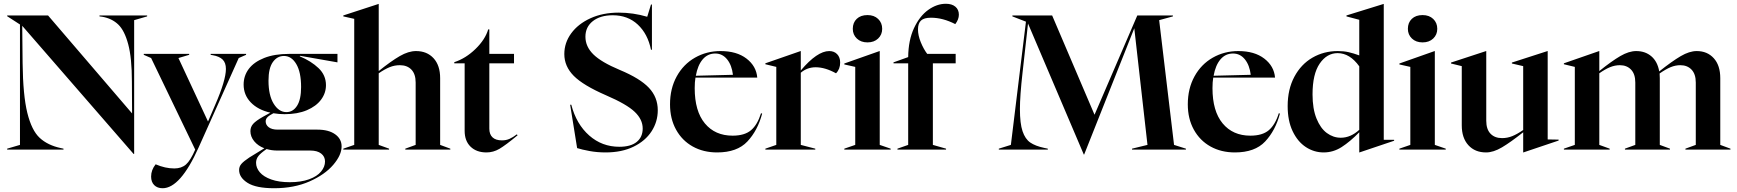

<svg xmlns="http://www.w3.org/2000/svg" viewBox="-20 -794 9218 1019"><path d="M98 -657 100 -459Q102 -288 125 -195Q148 -102 190.5 -62.5Q233 -23 303 -8L317 -5V0H18V-5L86 -25V-664L18 -708V-712H235L681 -192L680 -361Q680 -486 660.5 -559Q641 -632 607.5 -664Q574 -696 523 -705L508 -707V-712H761V-707L692 -687V23H689Z M782 143Q782 108 806 78Q857 100 905 100Q943 100 967 79Q991 58 1016 0L782 -486L743 -503V-508H984V-503L927 -486L1084 -149L1121 -235Q1179 -368 1179 -428Q1179 -461 1161.5 -478Q1144 -495 1109 -501L1098 -503V-508H1286V-503L1247 -486L1034 -11Q937 205 843 205Q815 205 798.5 188.5Q782 172 782 143Z M1249 108Q1249 90 1261 76Q1273 62 1303 42L1383 -7Q1349 -20 1329 -44.5Q1309 -69 1309 -98Q1309 -120 1323.5 -136.5Q1338 -153 1377 -175L1415 -196Q1349 -211 1311 -250.5Q1273 -290 1273 -345Q1273 -392 1300.5 -428.5Q1328 -465 1382.5 -486.5Q1437 -508 1515 -508H1771V-463L1572 -498L1571 -495Q1631 -470 1670.5 -432.5Q1710 -395 1710 -342Q1710 -300 1684 -265Q1658 -230 1608.5 -209Q1559 -188 1490 -188Q1461 -188 1431 -193Q1408 -181 1399 -171.5Q1390 -162 1390 -150Q1390 -131 1406.5 -118.5Q1423 -106 1454 -106H1665Q1724 -106 1758.5 -81.5Q1793 -57 1793 -17Q1793 29 1748.5 81Q1704 133 1622.5 169Q1541 205 1435 205Q1339 205 1294 176.5Q1249 148 1249 108ZM1518 173Q1578 173 1620.5 157.5Q1663 142 1684 116.5Q1705 91 1705 63Q1705 37 1684.5 21Q1664 5 1627 5H1452Q1422 5 1395 -3Q1364 18 1351.5 34Q1339 50 1339 70Q1339 97 1359 120.5Q1379 144 1419.5 158.5Q1460 173 1518 173ZM1500 -199Q1535 -199 1556.5 -232.5Q1578 -266 1578 -332Q1578 -411 1552.5 -454Q1527 -497 1487 -497Q1451 -497 1428 -464.5Q1405 -432 1405 -366Q1405 -288 1432.5 -243.5Q1460 -199 1500 -199Z M1802 -5 1860 -25V-694L1802 -707V-712L1989 -773H1990V-417Q2056 -470 2102 -496.5Q2148 -523 2188 -523Q2246 -523 2281 -485Q2316 -447 2316 -379V-25L2370 -5V0H2131V-5L2186 -25V-356Q2186 -401 2163.5 -424.5Q2141 -448 2102 -448Q2074 -448 2048 -437.5Q2022 -427 1990 -405V-25L2045 -5V0H1802Z M2446 -100V-458H2391V-464Q2452 -484 2503.5 -534Q2555 -584 2571 -638H2577V-508H2708V-458H2577V-111Q2577 -81 2594 -65Q2611 -49 2644 -49Q2666 -49 2684 -57Q2702 -65 2723 -81L2727 -76Q2663 -23 2630.5 -4Q2598 15 2562 15Q2509 15 2477.5 -15.5Q2446 -46 2446 -100Z M3043 -8 3006 -238H3012Q3039 -135 3107 -75Q3175 -15 3267 -15Q3328 -15 3359.5 -41Q3391 -67 3391 -112Q3391 -160 3348.5 -200.5Q3306 -241 3197 -288Q3075 -341 3025 -391.5Q2975 -442 2975 -507Q2975 -567 3011.5 -617Q3048 -667 3113.5 -697Q3179 -727 3264 -727Q3341 -727 3415 -705L3435 -770H3440V-530H3435Q3418 -614 3365 -663.5Q3312 -713 3232 -713Q3166 -713 3126.5 -682Q3087 -651 3087 -599Q3087 -547 3129 -505.5Q3171 -464 3269 -423Q3377 -378 3424 -328Q3471 -278 3471 -209Q3471 -148 3438 -97Q3405 -46 3342.5 -15.5Q3280 15 3194 15Q3149 15 3108.5 7.5Q3068 0 3043 -8Z M3536 -240Q3536 -324 3571.5 -388.5Q3607 -453 3668.5 -488Q3730 -523 3804 -523Q3890 -523 3942 -483Q3994 -443 3999 -382H3671Q3667 -359 3667 -326Q3667 -204 3721 -139Q3775 -74 3868 -74Q3932 -74 3966 -103Q4000 -132 4019 -193L4025 -191Q4001 -101 3946.5 -43Q3892 15 3786 15Q3713 15 3656.5 -16.5Q3600 -48 3568 -106Q3536 -164 3536 -240ZM3870 -397Q3864 -448 3839 -479Q3814 -510 3776 -510Q3736 -510 3709.5 -479Q3683 -448 3673 -392Z M4042 -5 4100 -25V-439L4042 -453V-458L4229 -523H4230V-420Q4317 -523 4381 -523Q4407 -523 4423 -506.5Q4439 -490 4439 -462Q4439 -427 4417 -405Q4359 -437 4309 -437Q4264 -437 4230 -408V-25L4307 -5V0H4042Z M4461 -5 4519 -25V-439L4461 -452V-457L4648 -523H4649V-25L4707 -5V0H4461ZM4506 -641Q4506 -674 4527 -694Q4548 -714 4584 -714Q4619 -714 4640.5 -693.5Q4662 -673 4662 -641Q4662 -610 4640.5 -589.5Q4619 -569 4584 -569Q4549 -569 4527.5 -589.5Q4506 -610 4506 -641Z M4743 -5 4800 -25V-458H4722V-463L4800 -491Q4801 -581 4831 -645Q4861 -709 4906.5 -741.5Q4952 -774 5000 -774Q5032 -774 5050.5 -758.5Q5069 -743 5069 -716Q5069 -691 5050 -666Q4984 -700 4921 -700Q4884 -700 4868 -685Q4852 -670 4852 -638Q4852 -606 4867 -569.5Q4882 -533 4901 -508H5052V-458H4931V-25L5001 -5V0H4743Z M5436 -669 5407 -409Q5393 -285 5393 -215Q5393 -139 5407 -97.5Q5421 -56 5448 -37.5Q5475 -19 5522 -9L5541 -5V0H5281V-5L5345 -25L5425 -679L5353 -707V-712H5564L5789 -185L6016 -712H6205V-707L6132 -687L6211 -25L6274 -5V0H5988V-5L6070 -25L6000 -644L5734 26H5732Z M6284 -240Q6284 -324 6319.5 -388.5Q6355 -453 6416.5 -488Q6478 -523 6552 -523Q6638 -523 6690 -483Q6742 -443 6747 -382H6419Q6415 -359 6415 -326Q6415 -204 6469 -139Q6523 -74 6616 -74Q6680 -74 6714 -103Q6748 -132 6767 -193L6773 -191Q6749 -101 6694.5 -43Q6640 15 6534 15Q6461 15 6404.5 -16.5Q6348 -48 6316 -106Q6284 -164 6284 -240ZM6618 -397Q6612 -448 6587 -479Q6562 -510 6524 -510Q6484 -510 6457.5 -479Q6431 -448 6421 -392Z M6814 -231Q6814 -320 6849.5 -386.5Q6885 -453 6945.5 -488Q7006 -523 7080 -523Q7112 -523 7138 -517Q7164 -511 7194 -500V-689L7126 -707V-712L7323 -773H7324V-52H7379V-47L7195 15H7194V-92Q7145 -42 7100.5 -13.5Q7056 15 7005 15Q6954 15 6910.5 -13.5Q6867 -42 6840.5 -97.5Q6814 -153 6814 -231ZM7096 -63Q7148 -63 7194 -105V-442Q7144 -512 7079 -512Q7022 -512 6984 -456.5Q6946 -401 6946 -293Q6946 -217 6967 -165Q6988 -113 7022 -88Q7056 -63 7096 -63Z M7407 -5 7465 -25V-439L7407 -452V-457L7594 -523H7595V-25L7653 -5V0H7407ZM7452 -641Q7452 -674 7473 -694Q7494 -714 7530 -714Q7565 -714 7586.5 -693.5Q7608 -673 7608 -641Q7608 -610 7586.5 -589.5Q7565 -569 7530 -569Q7495 -569 7473.5 -589.5Q7452 -610 7452 -641Z M7738 -129V-443L7681 -457V-462L7867 -523H7868V-153Q7868 -108 7890.5 -84.5Q7913 -61 7952 -61Q7980 -61 8006 -71.5Q8032 -82 8064 -104V-443L8004 -457V-462L8193 -523H8194V-54L8252 -53V-48L8065 15H8064V-92Q7997 -39 7951.5 -12Q7906 15 7867 15Q7808 15 7773 -23.5Q7738 -62 7738 -129Z M8280 -5 8338 -25V-439L8280 -453V-458L8467 -523H8468V-417Q8534 -470 8579.5 -496.5Q8625 -523 8664 -523Q8712 -523 8744.5 -495Q8777 -467 8786 -415Q8854 -469 8900 -496Q8946 -523 8985 -523Q9041 -523 9075.5 -485Q9110 -447 9110 -379V-25L9164 -5V0H8925V-5L8980 -25V-356Q8980 -401 8957.5 -424.5Q8935 -448 8898 -448Q8872 -448 8846.5 -437.5Q8821 -427 8788 -404Q8789 -396 8789 -379V-25L8843 -5V0H8604V-5L8659 -25V-356Q8659 -401 8636.5 -424.5Q8614 -448 8577 -448Q8551 -448 8525 -437.5Q8499 -427 8468 -405V-25L8523 -5V0H8280Z"/></svg>

Font: Nyght Serif Medium
Style: Regular
Weight: 500
Designer: Maksym Kobuzan
Version: Version 0.410